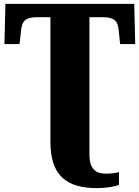

<svg xmlns="http://www.w3.org/2000/svg" viewBox="-20 -734 722 994"><path d="M483 240C525 240 576 232 596 223V157C577 162 556 165 526 165C476 165 443 141 443 66V-645H511C571 -645 589 -626 594 -582L602 -506H680L675 -714H8L3 -506H81L90 -582C95 -626 113 -645 173 -645H241V0C241 172 321 240 483 240Z"/></svg>

Font: UArctic Serif Black
Style: Regular
Weight: 900
Designer: Customization by Puisto advertising & original work Monotype Design Team
Foundry: Monotype Imaging Inc.
Version: Version 2.004